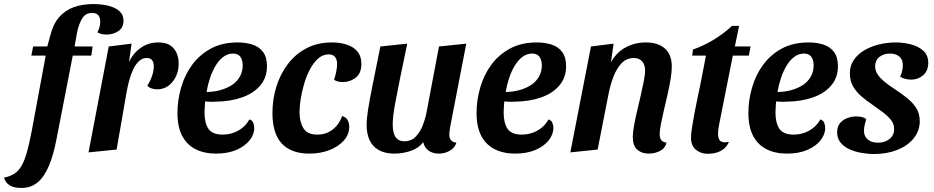

<svg xmlns="http://www.w3.org/2000/svg" viewBox="-105 -740 4621 950"><path d="M1 190Q-38 190 -58.5 176Q-79 162 -85 139Q-56 133 -35 120Q-14 107 1 81.5Q16 56 28 13.5Q40 -29 52 -92L124 -480H258L175 -54Q160 26 137 80.5Q114 135 81 162.5Q48 190 1 190ZM50 -465 59 -510H129L144 -565Q158 -621 187.5 -655Q217 -689 260 -704.5Q303 -720 358 -720Q386 -720 412.5 -715.5Q439 -711 460 -701.5Q481 -692 493.5 -676.5Q506 -661 506 -638Q506 -603 480.5 -586Q455 -569 423 -569Q412 -569 399 -571.5Q386 -574 377 -580Q383 -591 387 -605Q391 -619 391 -633Q391 -653 381.5 -664.5Q372 -676 351 -676Q317 -676 300.5 -647Q284 -618 276 -578L264 -510H353L347 -465Z M333 14 433 -510 546 -524 533 -432Q553 -476 591 -503Q629 -530 678 -530Q730 -530 754.5 -500.5Q779 -471 779 -426Q779 -373 749 -335.5Q719 -298 672 -298Q659 -298 645 -302.5Q631 -307 624 -317Q637 -335 646.5 -362Q656 -389 656 -412Q656 -430 648 -441.5Q640 -453 621 -453Q599 -453 582.5 -437.5Q566 -422 554 -396.5Q542 -371 534 -341Q526 -311 521 -282L472 0Z M964 20Q906 20 863 -1.5Q820 -23 796.5 -67.5Q773 -112 773 -181Q773 -244 791 -306.5Q809 -369 845.5 -419Q882 -469 938 -499.5Q994 -530 1071 -530Q1111 -530 1144 -519.5Q1177 -509 1196.5 -483Q1216 -457 1216 -412Q1216 -357 1183.5 -318Q1151 -279 1094 -258.5Q1037 -238 963 -237Q951 -236 936 -236.5Q921 -237 910 -238Q909 -223 908 -208.5Q907 -194 907 -183Q907 -131 926.5 -102.5Q946 -74 997 -74Q1039 -74 1074.5 -94Q1110 -114 1129 -149Q1143 -145 1148 -132.5Q1153 -120 1153 -107Q1153 -74 1129.5 -45Q1106 -16 1064 2Q1022 20 964 20ZM917 -285Q951 -285 983 -293.5Q1015 -302 1040.5 -318Q1066 -334 1081 -359.5Q1096 -385 1096 -418Q1095 -445 1083.5 -460Q1072 -475 1048 -475Q1022 -475 1000.5 -459Q979 -443 962.5 -416Q946 -389 934.5 -355Q923 -321 917 -285Z M1425 20Q1336 20 1289.5 -29.5Q1243 -79 1243 -181Q1243 -248 1262 -310Q1281 -372 1318.5 -422Q1356 -472 1411 -501Q1466 -530 1537 -530Q1580 -530 1613 -518.5Q1646 -507 1664.5 -484Q1683 -461 1683 -424Q1683 -377 1655 -355.5Q1627 -334 1591 -334Q1581 -334 1568.5 -336.5Q1556 -339 1548 -346Q1554 -363 1558.5 -384.5Q1563 -406 1563 -423Q1563 -445 1553 -458Q1543 -471 1521 -471Q1493 -471 1470 -451Q1447 -431 1429.5 -398.5Q1412 -366 1400.5 -327.5Q1389 -289 1383 -251.5Q1377 -214 1377 -186Q1377 -138 1396 -106Q1415 -74 1465 -74Q1509 -74 1541.5 -99.5Q1574 -125 1588 -166Q1607 -160 1615 -146Q1623 -132 1623 -112Q1623 -75 1596.5 -45Q1570 -15 1525.5 2.5Q1481 20 1425 20Z M1847 20Q1800 20 1769 2.5Q1738 -15 1723.5 -47Q1709 -79 1709 -122Q1709 -150 1716 -196.5Q1723 -243 1738.5 -319Q1754 -395 1777 -510L1910 -524Q1888 -421 1874.5 -352.5Q1861 -284 1852.5 -240Q1844 -196 1841 -169Q1838 -142 1838 -121Q1838 -101 1843 -82.5Q1848 -64 1860.5 -52.5Q1873 -41 1896 -41Q1930 -41 1952.5 -64.5Q1975 -88 1988 -123Q2001 -158 2007 -192L2067 -510L2202 -524L2123 -115Q2122 -107 2120 -95Q2118 -83 2118 -73Q2118 -57 2126.5 -46.5Q2135 -36 2153 -34Q2148 -16 2134 -4Q2120 8 2102.5 14Q2085 20 2066 20Q2037 20 2016 5.5Q1995 -9 1989 -37Q1967 -7 1927.5 6.5Q1888 20 1847 20Z M2444 20Q2386 20 2343 -1.5Q2300 -23 2276.5 -67.5Q2253 -112 2253 -181Q2253 -244 2271 -306.5Q2289 -369 2325.5 -419Q2362 -469 2418 -499.5Q2474 -530 2551 -530Q2591 -530 2624 -519.5Q2657 -509 2676.5 -483Q2696 -457 2696 -412Q2696 -357 2663.5 -318Q2631 -279 2574 -258.5Q2517 -238 2443 -237Q2431 -236 2416 -236.5Q2401 -237 2390 -238Q2389 -223 2388 -208.5Q2387 -194 2387 -183Q2387 -131 2406.5 -102.5Q2426 -74 2477 -74Q2519 -74 2554.5 -94Q2590 -114 2609 -149Q2623 -145 2628 -132.5Q2633 -120 2633 -107Q2633 -74 2609.5 -45Q2586 -16 2544 2Q2502 20 2444 20ZM2397 -285Q2431 -285 2463 -293.5Q2495 -302 2520.5 -318Q2546 -334 2561 -359.5Q2576 -385 2576 -418Q2575 -445 2563.5 -460Q2552 -475 2528 -475Q2502 -475 2480.5 -459Q2459 -443 2442.5 -416Q2426 -389 2414.5 -355Q2403 -321 2397 -285Z M3105 20Q3070 20 3048 0.5Q3026 -19 3026 -62Q3026 -84 3032 -118Q3038 -152 3047.5 -191Q3057 -230 3065.5 -268.5Q3074 -307 3080.5 -339Q3087 -371 3087 -390Q3087 -419 3072.5 -436Q3058 -453 3031 -453Q2995 -453 2970.5 -427Q2946 -401 2931 -362Q2916 -323 2908 -285L2852 0L2717 14L2819 -510L2931 -524L2918 -432Q2946 -482 2991.5 -506Q3037 -530 3090 -530Q3152 -530 3185.5 -499.5Q3219 -469 3219 -411Q3219 -384 3213 -348Q3207 -312 3198 -272.5Q3189 -233 3180 -195Q3171 -157 3165 -126Q3159 -95 3159 -77Q3159 -59 3166 -48Q3173 -37 3193 -34Q3186 -6 3160.5 7Q3135 20 3105 20Z M3396 21Q3363 21 3338.5 1Q3314 -19 3314 -58Q3314 -78 3319.5 -112.5Q3325 -147 3332.5 -187Q3340 -227 3348 -263Q3356 -299 3360 -320L3388 -465H3320L3324 -495Q3376 -513 3425.5 -543Q3475 -573 3517 -612H3552L3531 -510H3609L3600 -465H3521L3455 -133Q3452 -118 3450 -105.5Q3448 -93 3448 -82Q3447 -52 3460 -42Q3473 -32 3502 -38Q3492 -16 3475.5 -3Q3459 10 3439 15.5Q3419 21 3396 21Z M3789 20Q3731 20 3688 -1.5Q3645 -23 3621.5 -67.5Q3598 -112 3598 -181Q3598 -244 3616 -306.5Q3634 -369 3670.5 -419Q3707 -469 3763 -499.5Q3819 -530 3896 -530Q3936 -530 3969 -519.5Q4002 -509 4021.5 -483Q4041 -457 4041 -412Q4041 -357 4008.5 -318Q3976 -279 3919 -258.5Q3862 -238 3788 -237Q3776 -236 3761 -236.5Q3746 -237 3735 -238Q3734 -223 3733 -208.5Q3732 -194 3732 -183Q3732 -131 3751.5 -102.5Q3771 -74 3822 -74Q3864 -74 3899.5 -94Q3935 -114 3954 -149Q3968 -145 3973 -132.5Q3978 -120 3978 -107Q3978 -74 3954.5 -45Q3931 -16 3889 2Q3847 20 3789 20ZM3742 -285Q3776 -285 3808 -293.5Q3840 -302 3865.5 -318Q3891 -334 3906 -359.5Q3921 -385 3921 -418Q3920 -445 3908.5 -460Q3897 -475 3873 -475Q3847 -475 3825.5 -459Q3804 -443 3787.5 -416Q3771 -389 3759.5 -355Q3748 -321 3742 -285Z M4221 22Q4188 22 4155 16Q4122 10 4095 -3Q4068 -16 4052.5 -36.5Q4037 -57 4037 -85Q4037 -114 4051.5 -131Q4066 -148 4088 -156Q4110 -164 4132 -164Q4145 -164 4159 -161Q4173 -158 4181 -150Q4176 -134 4173 -121Q4170 -108 4170 -91Q4170 -66 4188.5 -50Q4207 -34 4239 -34Q4274 -34 4296.5 -52.5Q4319 -71 4319 -100Q4320 -126 4303.5 -146.5Q4287 -167 4262 -185.5Q4237 -204 4210 -223Q4182 -242 4157 -263.5Q4132 -285 4116 -312.5Q4100 -340 4100 -377Q4100 -415 4120 -444Q4140 -473 4173 -492Q4206 -511 4246 -520.5Q4286 -530 4327 -530Q4365 -530 4402 -520.5Q4439 -511 4463.5 -489Q4488 -467 4488 -428Q4487 -388 4462 -367Q4437 -346 4404 -346Q4391 -346 4375.5 -349.5Q4360 -353 4349 -361Q4355 -374 4358.5 -387.5Q4362 -401 4362 -416Q4363 -443 4346 -459Q4329 -475 4298 -475Q4268 -475 4247 -459Q4226 -443 4225 -413Q4225 -391 4237.5 -372Q4250 -353 4271 -336Q4292 -319 4316 -303Q4348 -282 4377.5 -259.5Q4407 -237 4426.5 -208.5Q4446 -180 4446 -139Q4445 -91 4415 -54.5Q4385 -18 4334 2Q4283 22 4221 22Z"/></svg>

Font: Sansita Swashed Light Medium
Style: Regular
Weight: 500
Version: Version 1.003